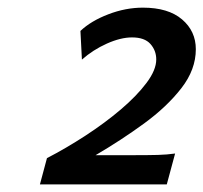

<svg xmlns="http://www.w3.org/2000/svg" viewBox="-20 -819 537 507"><path d="M442.4 -413.6 420.4 -332H85.4L104 -401.4Q154.8 -427.7 205.8 -460.9Q256.8 -494.1 299.1 -530Q341.3 -565.9 366.9 -600.1Q392.6 -634.3 392.6 -662.1Q392.6 -685.5 377.2 -702.9Q361.8 -720.2 328.6 -720.2Q298.8 -720.2 262.2 -703.9Q225.6 -687.5 196.3 -661.6L192.4 -737.3Q220.2 -763.7 265.9 -781.2Q311.5 -798.8 357.4 -798.8Q424.3 -798.8 460.7 -767.8Q497.1 -736.8 497.1 -689Q497.1 -635.3 459 -586.2Q420.9 -537.1 360.4 -492.9Q299.8 -448.7 232.4 -409.2H323.2Q373.5 -409.2 397.2 -409.9Q420.9 -410.6 442.4 -413.6Z"/></svg>

Font: Andika
Style: Bold Italic
Weight: 700
Italic angle: -14°
Designer: Victor Gaultney, Annie Olsen, Julie Remington, Don Collingsworth, Eric Hays, Becca Hirsbrunner
Foundry: SIL International
Version: Version 6.101